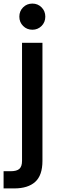

<svg xmlns="http://www.w3.org/2000/svg" viewBox="-48 -790 332 1072"><path d="M133 -624Q102 -624 81 -645Q60 -666 60 -697Q60 -728 81 -749Q102 -770 133 -770Q163 -770 184 -749Q205 -728 205 -697Q205 -666 184 -645Q163 -624 133 -624ZM189 108Q189 189 148.5 225.5Q108 262 31 262H-28V166H11Q46 166 60.5 152.5Q75 139 75 108V-551H189Z"/></svg>

Font: Poppins Cyr Med
Style: Regular
Weight: 500
Designer: Ninad Kale (Devanagari), Jonny Pinhorn (Latin)
Foundry: Indian Type Foundry
Version: 4.004